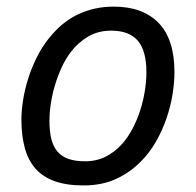

<svg xmlns="http://www.w3.org/2000/svg" viewBox="-20 -547 594 582"><path d="M44.9 -185.1Q44.9 -211.4 50 -244.1Q55.2 -276.9 66.4 -311.8Q77.6 -346.7 95.5 -380.9Q113.3 -415 139.2 -443.8Q155.3 -462.4 174.6 -477.5Q193.8 -492.7 217 -503.7Q240.2 -514.6 267.1 -520.8Q293.9 -526.9 325.2 -526.9Q412.6 -526.9 460.7 -477.5Q508.8 -428.2 508.8 -328.1Q508.8 -297.9 503.2 -262Q497.6 -226.1 485.1 -189.5Q472.7 -152.8 452.9 -117.9Q433.1 -83 404.8 -55.2Q373 -23.4 330.8 -4.2Q288.6 15.1 232.9 15.1Q181.6 15.1 145.8 2.2Q109.9 -10.7 87.6 -35.9Q65.4 -61 55.2 -98.4Q44.9 -135.7 44.9 -185.1ZM129.9 -180.2Q129.9 -148.4 135.7 -125.2Q141.6 -102.1 154.5 -87.2Q167.5 -72.3 188 -65.2Q208.5 -58.1 237.8 -58.1Q272.9 -58.1 301 -72.5Q329.1 -86.9 351.1 -111.8Q368.2 -131.3 381.8 -157.2Q395.5 -183.1 404.8 -211.9Q414.1 -240.7 418.9 -270.8Q423.8 -300.8 423.8 -328.1Q423.8 -393.1 397.7 -423.6Q371.6 -454.1 316.9 -454.1Q277.3 -454.1 246.6 -435.8Q215.8 -417.5 193.8 -388.2Q178.7 -368.2 167 -342.8Q155.3 -317.4 147 -290Q138.7 -262.7 134.3 -234.4Q129.9 -206.1 129.9 -180.2Z"/></svg>

Font: Clear Sans
Style: Italic
Weight: 400
Italic angle: -12°
Foundry: Intel Corporation
Version: Version 1.00